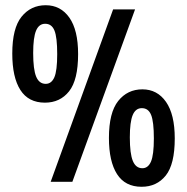

<svg xmlns="http://www.w3.org/2000/svg" viewBox="-20 -696 716 735"><path d="M152 -303Q89 -303 58 -351.5Q27 -400 27 -491Q27 -588 62.5 -632Q98 -676 155 -676Q212 -676 245.5 -628.5Q279 -581 279 -489Q279 -390 244.5 -346.5Q210 -303 152 -303ZM174 0 413 -660H497L257 0ZM155 -375Q177 -375 188 -400Q199 -425 199 -489Q199 -553 188.5 -579Q178 -605 153 -605Q129 -605 118 -578.5Q107 -552 107 -493Q107 -430 118.5 -402.5Q130 -375 155 -375ZM522 19Q459 19 428 -29.5Q397 -78 397 -168Q397 -265 432.5 -309.5Q468 -354 525 -354Q582 -354 615.5 -306Q649 -258 649 -166Q649 -67 614.5 -24Q580 19 522 19ZM525 -52Q547 -52 558 -77.5Q569 -103 569 -166Q569 -230 558.5 -256Q548 -282 523 -282Q499 -282 488 -255.5Q477 -229 477 -170Q477 -108 488.5 -80Q500 -52 525 -52Z"/></svg>

Font: Bricolage Grotesque 12pt Condensed
Style: Regular
Weight: 400
Width: 3
Designer: Mathieu Triay
Foundry: Atelier Triay
Version: Version 1.001; ttfautohint (v1.8.4.7-5d5b);gftools[0.9.33.de